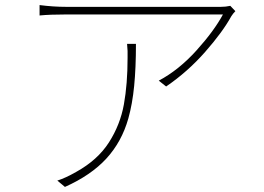

<svg xmlns="http://www.w3.org/2000/svg" viewBox="-20 -719 1040 757"><path d="M892 -655Q858 -593 789 -514.5Q720 -436 635 -378L606 -401Q685 -443 754.5 -520Q824 -597 859 -662H593H473H363H281H241Q177 -662 136 -658V-699Q190 -692 241 -692H474H593H707H798H851Q870 -692 888 -696L908 -675Q899 -666 892 -655ZM486 -252Q460 -160 399.5 -94Q339 -28 236 18L206 -7Q238 -17 280 -41Q365 -88 409.5 -157.5Q454 -227 468.5 -307.5Q483 -388 483 -491V-518Q483 -526 481 -546H516Q516 -452 509 -380.5Q502 -309 486 -252Z"/></svg>

Font: Merged Yaku Han JP Thin
Style: Regular
Weight: 250
Designer: Ryoko NISHIZUKA 西塚涼子 (kana, bopomofo & ideographs); Paul D. Hunt (Latin, Greek & Cyrillic); Sandoll Communications 산돌커뮤니
Foundry: Adobe
Version: Version 2.004